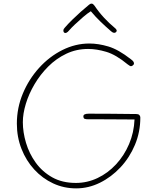

<svg xmlns="http://www.w3.org/2000/svg" viewBox="-20 -1020 863 1059"><path d="M701 -694Q712 -686 715.5 -680.5Q719 -675 719 -670Q719 -666 716 -662.5Q713 -659 709.5 -657Q706 -655 702 -655Q699 -655 695 -657.5Q691 -660 684 -665Q620 -718 566.5 -734Q513 -750 466 -750Q401 -750 345.5 -723.5Q290 -697 246 -653Q202 -609 170.5 -555.5Q139 -502 122.5 -447.5Q106 -393 106 -346Q106 -291 123.5 -232Q141 -173 177 -123Q213 -73 268 -42Q323 -11 399 -11Q461 -11 518 -38Q575 -65 620 -113.5Q665 -162 692 -225.5Q719 -289 722 -361Q687 -361 641.5 -361.5Q596 -362 551 -362Q506 -362 470 -362Q453 -362 447 -364.5Q441 -367 440 -376Q439 -385 446.5 -389Q454 -393 470 -393Q533 -393 593.5 -392.5Q654 -392 733 -391Q743 -391 748.5 -385.5Q754 -380 754 -372Q754 -292 724.5 -221.5Q695 -151 644.5 -97Q594 -43 531 -12Q468 19 400 19Q332 19 273 -8.5Q214 -36 169 -85Q124 -134 98.5 -199Q73 -264 73 -338Q73 -425 106 -504Q139 -583 195.5 -645.5Q252 -708 324 -744Q396 -780 473 -780Q523 -780 578 -763.5Q633 -747 701 -694ZM361 -852Q354 -843 346.5 -839.5Q339 -836 333 -841Q329 -846 329.5 -853Q330 -860 337 -867Q355 -888 378 -910.5Q401 -933 425 -954.5Q449 -976 470 -993Q473 -996 477 -998Q481 -1000 485 -1000Q490 -1000 493.5 -997Q497 -994 501 -989Q526 -952 554.5 -921.5Q583 -891 611 -868Q622 -859 623.5 -853.5Q625 -848 620 -843Q615 -838 608 -839Q601 -840 592 -848Q561 -875 534 -901Q507 -927 481 -958Q463 -947 438.5 -926Q414 -905 392.5 -884.5Q371 -864 361 -852Z"/></svg>

Font: Playpen Sans Thin
Style: Regular
Weight: 250
Designer: Laura Meseguer, Veronika Burian, José Scaglione
Foundry: TypeTogether
Version: Version 1.001